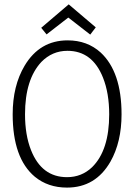

<svg xmlns="http://www.w3.org/2000/svg" viewBox="-20 -852 615 880"><path d="M537.1 -328.1Q537.1 -522.5 441.4 -611.3Q379.9 -667 290 -667Q162.1 -667 92.8 -550.8Q38.1 -459 38.1 -328.1Q38.1 -127 139.6 -42Q200.2 7.8 287.1 7.8Q418 7.8 486.3 -111.3Q537.1 -201.2 537.1 -328.1ZM94.7 -328.1Q94.7 -488.3 169.9 -568.4Q219.7 -619.1 289.1 -619.1Q403.3 -619.1 452.1 -496.1Q480.5 -424.8 480.5 -328.1Q480.5 -163.1 402.3 -85.9Q354.5 -40 287.1 -40Q170.9 -40 122.1 -164.1Q94.7 -233.4 94.7 -328.1ZM294.9 -832 168.9 -724.6 193.4 -694.3 293 -771.5 393.6 -693.4 418.9 -726.6Z"/></svg>

Font: Yaldevi Colombo Light
Style: Regular
Weight: 300
Designer: Sol Matas, Denzil Rajitha, Kosala Senevirathne and Pathum Egodawatta
Foundry: Mooniak
Version: Version 1.020 ; ttfautohint (v1.6)